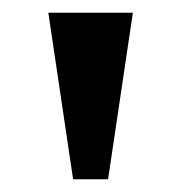

<svg xmlns="http://www.w3.org/2000/svg" viewBox="-20 -734 285 302"><path d="M95 -452 56 -714H189L150 -452Z"/></svg>

Font: Noto Serif Ethiopic ExtraCondensed
Style: Bold
Weight: 700
Width: 2
Designer: Monotype Design Team
Foundry: Monotype Imaging Inc.
Version: Version 2.102; ttfautohint (v1.8.4.7-5d5b)